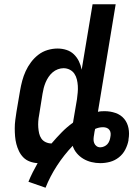

<svg xmlns="http://www.w3.org/2000/svg" viewBox="-20 -755 640 898"><path d="M193 123 113 95Q122 73 133 51Q144 29 156 8Q137 7 119.5 0.5Q102 -6 89.5 -18.5Q77 -31 69 -47.5Q61 -64 56.5 -81.5Q52 -99 50.5 -117.5Q49 -136 49 -155Q49 -174 51.5 -193.5Q54 -213 57 -232L74 -332Q78 -355 84 -377.5Q90 -400 100 -422Q110 -444 125 -464Q140 -484 159.5 -499Q179 -514 202.5 -521Q226 -528 249 -528Q271 -528 291 -521.5Q311 -515 325.5 -501Q340 -487 349 -468.5Q358 -450 362 -429L413 -735H521L438 -232Q446 -234 453.5 -234.5Q461 -235 469 -235Q496 -235 520.5 -226.5Q545 -218 560.5 -199.5Q576 -181 581 -155.5Q586 -130 581 -103Q581 -102 581 -101Q581 -100 581 -99Q577 -77 566 -55.5Q555 -34 536 -19Q517 -4 494.5 2Q472 8 449 8Q428 8 407.5 3Q387 -2 369.5 -12.5Q352 -23 339 -38.5Q326 -54 320 -73Q279 -30 246.5 20Q214 70 193 123ZM221 -84Q244 -111 268.5 -136Q293 -161 321 -181Q322 -184 322.5 -186.5Q323 -189 323 -191L340 -291Q342 -307 343.5 -322.5Q345 -338 344 -353.5Q343 -369 339.5 -383.5Q336 -398 328 -410Q320 -422 306.5 -429Q293 -436 277 -436Q264 -436 250.5 -431Q237 -426 226 -416.5Q215 -407 207 -395Q199 -383 193.5 -370Q188 -357 184.5 -343.5Q181 -330 179 -317L163 -217Q160 -202 159 -187.5Q158 -173 159 -159Q160 -145 163 -131.5Q166 -118 173.5 -107Q181 -96 194 -90Q207 -84 221 -84ZM449 -66Q458 -66 467 -70Q476 -74 482 -80.5Q488 -87 491.5 -96Q495 -105 496 -113Q498 -122 497.5 -131Q497 -140 492 -147Q487 -154 479 -157Q471 -160 462 -160Q452 -160 443 -158Q434 -156 425 -152Q423 -145 422 -138.5Q421 -132 420 -125Q418 -115 417.5 -105Q417 -95 420.5 -86Q424 -77 431.5 -71.5Q439 -66 449 -66Z"/></svg>

Font: Iosevka SS04 SmBd Ex Obl
Style: Regular
Weight: 600
Width: 7
Italic angle: -9°
Monospace: yes
Designer: Belleve Invis
Foundry: Belleve Invis
Version: Version 19.0.0; ttfautohint (v1.8.4)